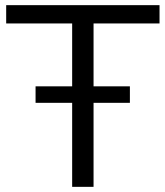

<svg xmlns="http://www.w3.org/2000/svg" viewBox="-20 -725 642 745"><path d="M260 0V-634H4V-705H599V-634H343V0ZM118 -326V-390H484V-326Z"/></svg>

Font: Nunito Sans
Style: Regular
Weight: 400
Designer: Vernon Adams
Foundry: Vernon Adams
Version: Version 3.101; ttfautohint (v1.8.4.7-5d5b);gftools[0.9.27]